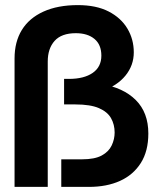

<svg xmlns="http://www.w3.org/2000/svg" viewBox="-20 -732 619 752"><path d="M37 0V-503Q37 -568 65.5 -614.5Q94 -661 150 -686.5Q206 -712 285 -712Q357 -712 405.5 -687Q454 -662 479 -620Q504 -578 504 -527Q504 -476 471.5 -436Q439 -396 380 -376L376 -403Q463 -389 512 -340Q561 -291 561 -209Q561 -140 531.5 -93.5Q502 -47 450 -23.5Q398 0 328 0H220V-108H301Q351 -108 378.5 -123Q406 -138 417.5 -162.5Q429 -187 429 -213Q429 -244 415 -269Q401 -294 367.5 -308.5Q334 -323 275 -323H231V-423H250Q309 -423 343 -446.5Q377 -470 377 -514Q377 -557 350 -579.5Q323 -602 277 -602Q221 -602 194 -572Q167 -542 167 -491V0Z"/></svg>

Font: Host Grotesk Light
Style: Bold
Weight: 700
Version: Version 1.003